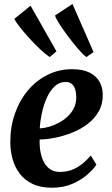

<svg xmlns="http://www.w3.org/2000/svg" viewBox="-20 -910 550 942"><path d="M453 -102Q439.5 -81 409.8 -54.5Q380 -28 336 -8.5Q292 11 234.5 11Q178.5 11 139.2 -8Q100 -27 76 -59.2Q52 -91.5 41.2 -131.5Q30.5 -171.5 30.5 -212.5Q30.5 -288.5 53.5 -353.5Q76.5 -418.5 117.5 -467Q158.5 -515.5 213.8 -543Q269 -570.5 333.5 -570.5Q385.5 -570.5 418.5 -554.2Q451.5 -538 467.5 -510.2Q483.5 -482.5 484 -448Q485 -400 464.5 -363.8Q444 -327.5 409.5 -301.5Q375 -275.5 333.5 -259Q292 -242.5 250.2 -234.2Q208.5 -226 174.5 -225.5Q173.5 -190.5 179.2 -161.5Q185 -132.5 197.2 -111.2Q209.5 -90 228.5 -78.2Q247.5 -66.5 273.5 -66.5Q308.5 -66.5 336.5 -78.2Q364.5 -90 386.5 -108.5Q408.5 -127 425.5 -147ZM303 -508Q271 -508 248 -486.2Q225 -464.5 209.5 -429.8Q194 -395 185.5 -355.5Q177 -316 175 -280Q196 -281 220.8 -288Q245.5 -295 269.5 -308Q293.5 -321 313 -339.5Q332.5 -358 343.8 -382.5Q355 -407 354 -436.5Q353 -472 340 -490Q327 -508 303 -508ZM224 -630Q206 -641.5 178.8 -666.8Q151.5 -692 124 -722.2Q96.5 -752.5 76.2 -778.5Q56 -804.5 50.5 -817.5L130 -882L257 -658ZM403.5 -630Q386.5 -643 362.2 -671.2Q338 -699.5 313.5 -732.2Q289 -765 271.2 -792.8Q253.5 -820.5 250 -834L335.5 -890.5L439 -654.5Z"/></svg>

Font: Merriweather Light 18pt
Style: Bold Italic
Weight: 700
Italic angle: -7.8°
Version: Version 2.101